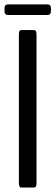

<svg xmlns="http://www.w3.org/2000/svg" viewBox="-28 -836 247 856"><path d="M7.8 -769Q-7.8 -769 -7.8 -786.6V-798.3Q-7.8 -816.4 7.8 -816.4H183.1Q199.2 -816.4 199.2 -798.8V-787.1Q199.2 -769 183.1 -769ZM67.9 0Q64 0 61.8 -1.2Q59.6 -2.4 57.9 -7.8Q56.2 -13.2 56.2 -22.9V-679.2Q56.2 -693.4 59.1 -697.8Q62 -702.1 67.9 -702.1H122.6Q128.9 -702.1 131.8 -698Q134.8 -693.8 134.8 -679.2V-22.9Q134.8 -8.3 131.8 -4.2Q128.9 0 122.6 0Z"/></svg>

Font: BenchNine
Style: Regular
Weight: 400
Designer: Vernon Adams
Foundry: Vernon Adams
Version: Version 1 ; ttfautohint (v0.92.18-e454-dirty) -l 8 -r 50 -G 